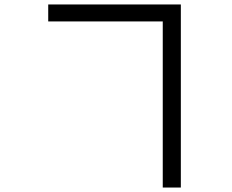

<svg xmlns="http://www.w3.org/2000/svg" viewBox="-20 -790 1040 860"><path d="M709 -694V50H790V-770H196V-694Z"/></svg>

Font: Noto Sans CJK SC Regular
Style: Regular
Weight: 400
Designer: Ryoko NISHIZUKA (kana & ideographs); Paul D. Hunt (Latin, Greek & Cyrillic); Wenlong ZHANG (bopomofo); Sandoll Communica
Foundry: Adobe Systems Incorporated
Version: Version 1.004;PS 1.004;hotconv 1.0.82;makeotf.lib2.5.63406